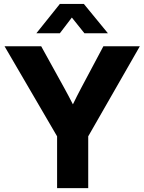

<svg xmlns="http://www.w3.org/2000/svg" viewBox="-20 -965 741 985"><path d="M272.9 0H432.6V-265.6L697.3 -727.5H510.3L396 -512.7C381.3 -485.4 367.7 -457.5 354 -429.7C339.8 -457.5 325.2 -485.4 310.1 -512.7L191.4 -727.5H3.4L272.9 -265.6ZM287.1 -794.4 348.6 -875 413.1 -794.4H533.2V-794.9L410.2 -944.8H287.1L167 -794.9V-794.4Z"/></svg>

Font: Raveo Display
Style: Bold
Weight: 700
Designer: Jakub Foglar, Rasmus Andersson (Inter)
Foundry: Jakubfoglar.com
Version: Version 1.100;Glyphs 3.2.3 (3260)